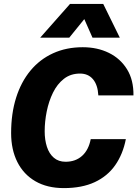

<svg xmlns="http://www.w3.org/2000/svg" viewBox="-20 -952 704 984"><path d="M307 12Q222 12 161.5 -23Q101 -58 69 -121.5Q37 -185 37 -270Q37 -370 62.5 -451Q88 -532 136 -590Q184 -648 252 -679Q320 -710 404 -710Q479 -710 538 -681Q597 -652 631 -597Q665 -542 664 -463H484Q481 -517 456.5 -546Q432 -575 390 -575Q342 -575 307.5 -548Q273 -521 251.5 -477Q230 -433 219.5 -381Q209 -329 209 -279Q209 -235 220.5 -199.5Q232 -164 256 -143.5Q280 -123 316 -123Q367 -123 400.5 -153Q434 -183 445 -239H625Q610 -162 570.5 -105.5Q531 -49 465.5 -18.5Q400 12 307 12ZM186 -759 339 -932H509L594 -759H454L412 -854L335 -759Z"/></svg>

Font: Azeret Mono Thin
Style: Bold Italic
Weight: 700
Italic angle: -12°
Version: Version 1.002